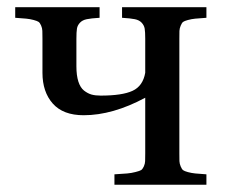

<svg xmlns="http://www.w3.org/2000/svg" viewBox="-20 -510 622 530"><path d="M22 -460.9V-490.2H254.9V-460.9Q231.4 -459.5 219.5 -457Q207.5 -454.6 200.7 -447.3Q193.8 -439.9 192.4 -430.9Q190.9 -421.9 190.9 -402.8V-327.1Q190.9 -301.8 196.3 -284.9Q201.7 -268.1 211.9 -260Q222.2 -252 232.7 -249Q243.2 -246.1 257.8 -246.1Q317.4 -246.1 345.9 -259.3Q374.5 -272.5 380.9 -309.1V-402.8Q380.9 -421.9 379.4 -430.9Q377.9 -439.9 371.1 -447.3Q364.3 -454.6 352.3 -457Q340.3 -459.5 316.9 -460.9V-490.2H549.8V-460.9Q529.3 -459.5 519 -458.5Q508.8 -457.5 498.8 -454.8Q488.8 -452.1 485.4 -449.5Q481.9 -446.8 478.8 -439.2Q475.6 -431.6 475.3 -424.6Q475.1 -417.5 475.1 -402.8V-86.9Q475.1 -72.3 475.3 -65.2Q475.6 -58.1 478.8 -50.5Q481.9 -43 485.4 -40.3Q488.8 -37.6 498.8 -34.9Q508.8 -32.2 519 -31.2Q529.3 -30.3 549.8 -28.8V0H295.9V-28.8Q319.3 -30.3 331.1 -31.2Q342.8 -32.2 354.2 -35.2Q365.7 -38.1 369.6 -40.5Q373.5 -43 377 -50.5Q380.4 -58.1 380.6 -65.2Q380.9 -72.3 380.9 -86.9V-240.2Q291 -191.9 210.9 -191.9Q154.3 -191.9 125.7 -224.1Q97.2 -256.3 97.2 -309.1V-402.8Q97.2 -417.5 96.9 -424.8Q96.7 -432.1 93.5 -439.5Q90.3 -446.8 86.7 -449.5Q83 -452.1 73 -454.8Q63 -457.5 52.7 -458.5Q42.5 -459.5 22 -460.9Z"/></svg>

Font: Heuristica
Style: Regular
Weight: 400
Version: Version 1.0.2